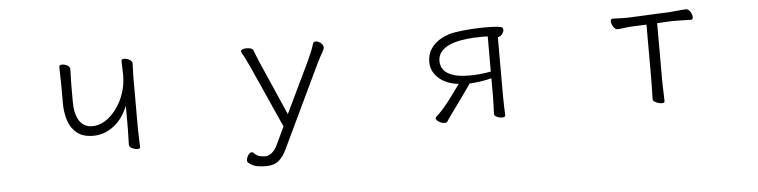

<svg xmlns="http://www.w3.org/2000/svg" viewBox="-42 -680 4084 1035"><g transform="rotate(-5 2000.0 -162.0)"><path d="M637 -229Q609 -159 558.5 -121Q508 -83 449 -83Q392 -83 359.5 -110Q327 -137 313.5 -180Q300 -223 300 -271V-364Q300 -370 299.5 -391Q299 -412 298.5 -435.5Q298 -459 298 -470Q298 -480 314 -480Q327 -480 341.5 -472.5Q356 -465 356 -452Q356 -444 355.5 -427.5Q355 -411 354.5 -393.5Q354 -376 354 -364V-275Q354 -208 378 -171.5Q402 -135 449 -135Q483 -135 516 -155Q549 -175 576.5 -211Q604 -247 620.5 -294.5Q637 -342 637 -397Q637 -415 636 -432Q635 -449 635 -463V-473Q635 -482 650 -482Q663 -482 678 -474Q693 -466 693 -454Q693 -446 692.5 -429.5Q692 -413 691.5 -395Q691 -377 691 -365V-106Q691 -100 691.5 -79Q692 -58 693 -35Q694 -12 694 0Q694 9 679 9Q666 9 650.5 1.5Q635 -6 635 -18Q635 -26 635.5 -44.5Q636 -63 636.5 -81Q637 -99 637 -106Z M1356 161Q1337 161 1313.5 157Q1290 153 1267 134Q1262 131 1262 122Q1262 109 1271 94.5Q1280 80 1291 80Q1298 80 1304 87Q1317 101 1333.5 104.5Q1350 108 1363 108Q1379 108 1397.5 94Q1416 80 1430 49L1474 -44L1324 -379Q1317 -394 1304.5 -419.5Q1292 -445 1283 -460Q1281 -464 1281 -466Q1281 -474 1290.5 -477.5Q1300 -481 1312 -481Q1324 -481 1335 -477.5Q1346 -474 1348 -467Q1355 -449 1362.5 -430.5Q1370 -412 1378 -393L1503 -108L1635 -383Q1645 -404 1655 -428.5Q1665 -453 1672 -476Q1675 -485 1686 -485Q1699 -485 1713 -474.5Q1727 -464 1727 -449Q1727 -443 1724 -437Q1716 -422 1705 -402Q1694 -382 1685 -363L1474 80Q1454 122 1429 141.5Q1404 161 1366 161Z M2610 -13Q2611 -35 2612 -63Q2613 -91 2613 -106V-205Q2571 -194 2522 -189L2494 -187Q2466 -146 2441 -112Q2416 -78 2393 -46Q2384 -34 2374 -19.5Q2364 -5 2356 7Q2352 13 2341 13Q2327 13 2311 3.5Q2295 -6 2295 -16Q2295 -20 2299 -24Q2317 -40 2334.5 -59Q2352 -78 2375.5 -109Q2399 -140 2435 -190Q2368 -197 2327.5 -233.5Q2287 -270 2287 -320Q2287 -364 2308.5 -394.5Q2330 -425 2365.5 -444Q2401 -463 2441 -469Q2478 -475 2521.5 -478Q2565 -481 2599 -481Q2649 -481 2670 -478.5Q2691 -476 2695.5 -471.5Q2700 -467 2700 -460Q2700 -449 2690 -436Q2680 -423 2668 -423H2667V-106Q2667 -81 2668 -49Q2669 -17 2670 0Q2670 11 2651 11Q2638 11 2624 4.5Q2610 -2 2610 -12ZM2613 -431Q2605 -432 2596.5 -432Q2588 -432 2579 -432Q2561 -432 2532 -430.5Q2503 -429 2470 -423.5Q2437 -418 2408 -406Q2379 -394 2360.5 -373Q2342 -352 2342 -320Q2342 -311 2346 -296Q2350 -281 2364.5 -266Q2379 -251 2410.5 -240.5Q2442 -230 2497 -230Q2555 -230 2613 -241Z M3471 -420 3396 -417Q3372 -416 3348 -412.5Q3324 -409 3313 -409Q3301 -409 3291 -425Q3281 -441 3281 -454Q3281 -468 3292 -468Q3300 -468 3320.5 -467Q3341 -466 3364 -466Q3372 -466 3380 -466.5Q3388 -467 3395 -467L3608 -477Q3633 -479 3657 -481.5Q3681 -484 3691 -484Q3703 -484 3713 -468Q3723 -452 3723 -439Q3723 -425 3712 -425Q3703 -425 3677.5 -426Q3652 -427 3626 -427H3609L3529 -423V-115Q3529 -109 3529.5 -86Q3530 -63 3531 -38Q3532 -13 3532 0Q3532 9 3516 9Q3502 9 3485.5 1.5Q3469 -6 3469 -18Q3469 -26 3469.5 -46.5Q3470 -67 3470.5 -87.5Q3471 -108 3471 -115Z"/></g></svg>

Font: Moon Stars Kai T Light
Style: Regular
Weight: 300
Designer: GuiWonder
Version: Version 1.101